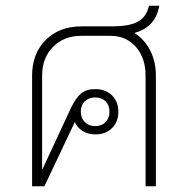

<svg xmlns="http://www.w3.org/2000/svg" viewBox="-20 -650 656 670"><path d="M449 -535Q484 -513 504 -474Q524 -435 524 -386V0H488V-386Q488 -448 454 -486.5Q420 -525 365 -525H264Q203 -525 165 -486.5Q127 -448 127 -386V-59H128L227 -272Q244 -308 262.5 -323.5Q281 -339 312 -339Q349 -339 371 -317Q393 -295 393 -260Q393 -225 371 -203Q349 -181 312 -181Q288 -181 269 -192.5Q250 -204 241 -224L135 0H92V-386Q92 -463 139.5 -510.5Q187 -558 264 -558H370Q428 -558 457.5 -572.5Q487 -587 497 -620L500 -630H536L534 -621Q519 -554 449 -535ZM262 -260Q262 -238 276 -224Q290 -210 312 -210Q335 -210 348.5 -224Q362 -238 362 -260Q362 -283 348.5 -296.5Q335 -310 312 -310Q290 -310 276 -296.5Q262 -283 262 -260Z"/></svg>

Font: Bai Jamjuree ExtraLight
Style: Regular
Weight: 275
Designer: Katatrad Aksorn Co.,Ltd.
Foundry: Cadson Demak Co.,Ltd.
Version: Version 1.000; ttfautohint (v1.6)